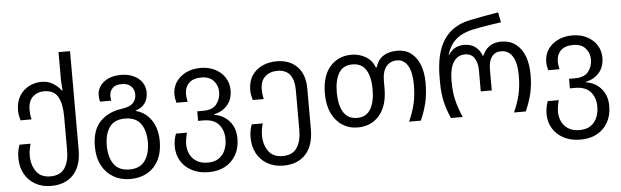

<svg xmlns="http://www.w3.org/2000/svg" viewBox="-57 -991 4732 1462"><g transform="rotate(-5 2308.5 -260.0)"><path d="M281 250Q213 250 160.5 220.5Q108 191 79 138Q50 85 50 13Q50 -16 55.5 -41.5Q61 -67 68 -84H152Q147 -68 142.5 -42.5Q138 -17 138 5Q138 78 173.5 127.5Q209 177 281 177Q358 177 391.5 126Q425 75 425 -10V-266Q425 -366 394.5 -419.5Q364 -473 287 -473Q237 -473 202 -440Q167 -407 167 -343Q167 -321 169.5 -301.5Q172 -282 176 -268H92Q88 -280 83.5 -300.5Q79 -321 79 -343Q79 -410 107 -455Q135 -500 180 -523Q225 -546 275 -546Q325 -546 362.5 -523Q400 -500 425 -467H431Q430 -480 427.5 -505.5Q425 -531 425 -546V-760H513V-6Q513 116 452 183Q391 250 281 250Z M884 250Q813 250 757.5 217.5Q702 185 670 125Q638 65 638 -19Q638 -144 700.5 -209.5Q763 -275 871 -289Q929 -297 954 -323Q979 -349 979 -388Q979 -427 954 -451.5Q929 -476 883 -476Q837 -476 813 -453Q789 -430 789 -390Q789 -383 790.5 -374.5Q792 -366 793 -357H707Q701 -381 701 -404Q701 -466 751 -506Q801 -546 883 -546Q937 -546 978.5 -527Q1020 -508 1043.5 -474Q1067 -440 1067 -396Q1067 -350 1044 -315.5Q1021 -281 972 -266V-263Q1029 -247 1064.5 -210.5Q1100 -174 1117 -124.5Q1134 -75 1134 -19Q1134 107 1067 178.5Q1000 250 884 250ZM886 177Q967 177 1005 123Q1043 69 1043 -19Q1043 -107 1005 -159.5Q967 -212 885 -212Q803 -212 766 -159.5Q729 -107 729 -19Q729 69 766.5 123Q804 177 886 177Z M1485 250Q1412 250 1357.5 221.5Q1303 193 1273.5 144Q1244 95 1244 33Q1244 4 1249.5 -21.5Q1255 -47 1262 -64H1346Q1341 -48 1336.5 -22.5Q1332 3 1332 25Q1332 64 1348 98.5Q1364 133 1398 155Q1432 177 1485 177Q1536 177 1569 154.5Q1602 132 1618 94Q1634 56 1634 10Q1634 -58 1596 -102Q1558 -146 1477 -146H1438V-219H1484Q1555 -219 1586 -258.5Q1617 -298 1617 -352Q1617 -401 1585 -437Q1553 -473 1491 -473Q1429 -473 1396.5 -441.5Q1364 -410 1364 -355Q1364 -342 1366 -328Q1368 -314 1372 -298H1286Q1281 -315 1278.5 -331Q1276 -347 1276 -362Q1276 -415 1303.5 -456.5Q1331 -498 1379.5 -522Q1428 -546 1491 -546Q1554 -546 1602.5 -521Q1651 -496 1678 -453.5Q1705 -411 1705 -358Q1705 -288 1666.5 -243.5Q1628 -199 1565 -185V-181Q1607 -175 1643.5 -151Q1680 -127 1702.5 -86Q1725 -45 1725 14Q1725 85 1695 138.5Q1665 192 1611.5 221Q1558 250 1485 250Z M2056 250Q1988 250 1935.5 220.5Q1883 191 1854 138Q1825 85 1825 13Q1825 -16 1830.5 -41.5Q1836 -67 1843 -84H1927Q1922 -68 1917.5 -42.5Q1913 -17 1913 5Q1913 78 1948.5 127.5Q1984 177 2056 177Q2133 177 2166.5 126Q2200 75 2200 -10V-314Q2200 -390 2169 -431.5Q2138 -473 2073 -473Q2015 -473 1978.5 -440Q1942 -407 1942 -343Q1942 -321 1944.5 -301.5Q1947 -282 1951 -268H1867Q1863 -280 1858.5 -300.5Q1854 -321 1854 -343Q1854 -410 1883.5 -455Q1913 -500 1962.5 -523Q2012 -546 2073 -546Q2171 -546 2229.5 -486.5Q2288 -427 2288 -318V-6Q2288 116 2227 183Q2166 250 2056 250Z M2645 10Q2581 10 2529.5 -22.5Q2478 -55 2448 -117.5Q2418 -180 2418 -269Q2418 -402 2480.5 -474Q2543 -546 2646 -546Q2702 -546 2751.5 -518Q2801 -490 2822 -433H2828Q2862 -546 2995 -546Q3058 -546 3101 -512.5Q3144 -479 3166.5 -420.5Q3189 -362 3189 -286Q3189 -201 3174 -135.5Q3159 -70 3128 0H3038Q3070 -71 3084.5 -134.5Q3099 -198 3099 -277Q3099 -374 3069 -423.5Q3039 -473 2987 -473Q2936 -473 2905 -436.5Q2874 -400 2874 -323V-269Q2874 -136 2811.5 -63Q2749 10 2645 10ZM2647 -63Q2717 -63 2750 -118.5Q2783 -174 2783 -269Q2783 -364 2750 -418Q2717 -472 2646 -472Q2575 -472 2542 -418Q2509 -364 2509 -269Q2509 -174 2542.5 -118.5Q2576 -63 2647 -63Z M3358 0Q3327 -70 3313 -134Q3299 -198 3299 -276V-314Q3299 -499 3365 -600Q3431 -701 3564 -729Q3620 -741 3676 -751Q3732 -761 3786 -770L3801 -693Q3766 -688 3724.5 -681.5Q3683 -675 3645 -668.5Q3607 -662 3581 -656Q3540 -647 3501 -628.5Q3462 -610 3431.5 -575Q3401 -540 3382 -479H3385Q3414 -521 3444 -533.5Q3474 -546 3506 -546Q3557 -546 3591 -520.5Q3625 -495 3641 -451H3646Q3663 -495 3699 -520.5Q3735 -546 3788 -546Q3855 -546 3900 -512Q3945 -478 3968 -417.5Q3991 -357 3991 -276Q3991 -198 3976 -134Q3961 -70 3930 0H3840Q3872 -71 3886.5 -134.5Q3901 -198 3901 -277Q3901 -374 3870 -423.5Q3839 -473 3781 -473Q3736 -473 3711 -439Q3686 -405 3686 -343V-182H3602V-343Q3602 -399 3579 -436Q3556 -473 3506 -473Q3449 -473 3418 -423.5Q3387 -374 3387 -277Q3387 -198 3402 -134.5Q3417 -71 3448 0Z M4327 250Q4254 250 4199.5 221.5Q4145 193 4115.5 144Q4086 95 4086 33Q4086 4 4091.5 -21.5Q4097 -47 4104 -64H4188Q4183 -48 4178.5 -22.5Q4174 3 4174 25Q4174 64 4190 98.5Q4206 133 4240 155Q4274 177 4327 177Q4378 177 4411 154.5Q4444 132 4460 94Q4476 56 4476 10Q4476 -58 4438 -102Q4400 -146 4319 -146H4280V-219H4326Q4397 -219 4428 -258.5Q4459 -298 4459 -352Q4459 -401 4427 -437Q4395 -473 4333 -473Q4271 -473 4238.5 -441.5Q4206 -410 4206 -355Q4206 -342 4208 -328Q4210 -314 4214 -298H4128Q4123 -315 4120.5 -331Q4118 -347 4118 -362Q4118 -415 4145.5 -456.5Q4173 -498 4221.5 -522Q4270 -546 4333 -546Q4396 -546 4444.5 -521Q4493 -496 4520 -453.5Q4547 -411 4547 -358Q4547 -288 4508.5 -243.5Q4470 -199 4407 -185V-181Q4449 -175 4485.5 -151Q4522 -127 4544.5 -86Q4567 -45 4567 14Q4567 85 4537 138.5Q4507 192 4453.5 221Q4400 250 4327 250Z"/></g></svg>

Font: Go Noto Current
Style: Regular
Weight: 400
Designer: Monotype Design Team
Foundry: Monotype Imaging Inc.
Version: Version 2.007; ttfautohint (v1.8) -l 8 -r 50 -G 200 -x 14 -D